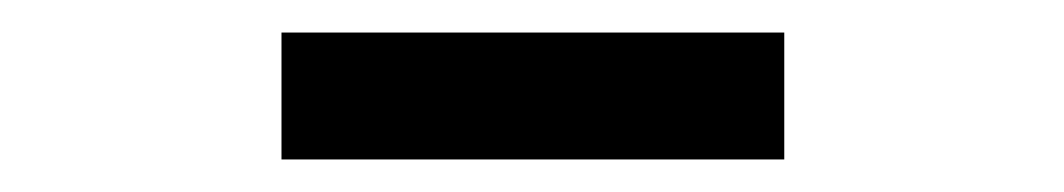

<svg xmlns="http://www.w3.org/2000/svg" viewBox="-20 -770 654 118"><path d="M153 -672H462V-750H153Z"/></svg>

Font: Kinto Sans Med
Style: Regular
Weight: 500
Designer: Authors: Ryoko NISHIZUKA  (kana & ideographs); Paul D. Hunt (Latin, Greek & Cyrillic); Wenlong ZHANG  (bopomofo); Sandol
Foundry: Adobe Systems Incorporated, ookami Inc.
Version: Version 0.001